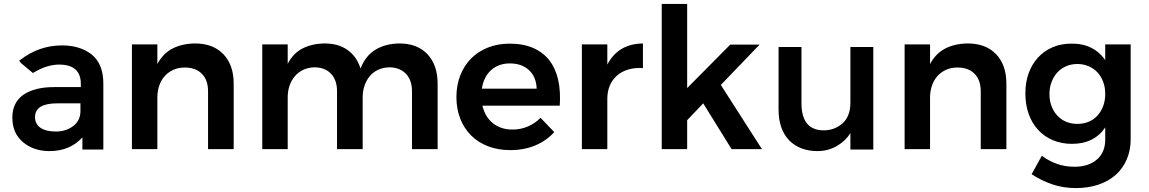

<svg xmlns="http://www.w3.org/2000/svg" viewBox="-20 -762 5869 981"><path d="M449 -483Q508 -435 508 -335V2H401V-60Q337 10 233 10Q152 10 97 -36Q43 -82 43 -161Q43 -239 101 -279Q159 -317 256 -317H393V-333Q393 -432 282 -432Q219 -432 150 -390L148 -389L87 -440L78 -452L81 -454Q178 -530 297 -530Q390 -530 449 -483ZM391 -234H273Q159 -234 159 -164Q159 -128 187 -109Q215 -90 266 -90Q317 -90 354 -118Q391 -146 391 -194Z M976 -540Q1069 -540 1121.5 -485Q1174 -430 1174 -334V0H1043V-296Q1043 -353 1011.5 -385Q980 -417 924 -417Q891 -417 865 -405Q839 -393 821 -372.5Q803 -352 793.5 -324Q784 -296 784 -263V0H654V-535H784V-435Q813 -489 861.5 -514Q910 -539 976 -540Z M2021 -540Q2112 -540 2164 -485Q2216 -430 2216 -334V0H2085V-296Q2085 -353 2053.5 -385.5Q2022 -418 1968 -418Q1936 -417 1911 -405Q1886 -393 1869 -372.5Q1852 -352 1842.5 -324.5Q1833 -297 1833 -264V0H1702V-296Q1702 -353 1671 -385.5Q1640 -418 1586 -418Q1554 -417 1529 -405Q1504 -393 1486.5 -372.5Q1469 -352 1459.5 -324.5Q1450 -297 1450 -264V0H1320V-535H1450V-436Q1478 -490 1526 -514.5Q1574 -539 1638 -540Q1709 -540 1756 -506.5Q1803 -473 1822 -412Q1848 -478 1899 -508.5Q1950 -539 2021 -540Z M2584 -539Q2654 -539 2705 -516.5Q2756 -494 2787.5 -453Q2819 -412 2832 -353.5Q2845 -295 2840 -222H2445Q2458 -165 2498.5 -132.5Q2539 -100 2598 -100Q2640 -100 2676.5 -115.5Q2713 -131 2742 -160L2812 -87Q2772 -43 2715 -19Q2658 5 2587 5Q2525 5 2474 -14.5Q2423 -34 2387 -70Q2351 -106 2331.5 -156Q2312 -206 2312 -266Q2312 -327 2332 -377.5Q2352 -428 2388 -464Q2424 -500 2474 -519.5Q2524 -539 2584 -539ZM2722 -309Q2720 -369 2683 -403.5Q2646 -438 2585 -438Q2527 -438 2489 -403.5Q2451 -369 2442 -309Z M3083 -432Q3138 -538 3265 -540V-414Q3223 -417 3189 -406.5Q3155 -396 3131.5 -375Q3108 -354 3095.5 -324Q3083 -294 3083 -258V0H2953V-535H3083V-432Z M3573 -234 3491 -148V0H3361V-742H3491V-312L3711 -534H3861L3663 -328L3873 0H3718Z M4325 -522H4442V2H4325V-82Q4300 -42 4259 -18Q4213 10 4157 10Q4068 10 4013 -44Q3958 -101 3958 -202V-522H4075V-235Q4075 -96 4189 -96Q4244 -96 4285 -132Q4325 -168 4325 -238Z M4924 -540Q5017 -540 5069.5 -485Q5122 -430 5122 -334V0H4991V-296Q4991 -353 4959.5 -385Q4928 -417 4872 -417Q4839 -417 4813 -405Q4787 -393 4769 -372.5Q4751 -352 4741.5 -324Q4732 -296 4732 -263V0H4602V-535H4732V-435Q4761 -489 4809.5 -514Q4858 -539 4924 -540Z M5757 -535V-51Q5757 6 5737 52.5Q5717 99 5680.5 131.5Q5644 164 5592 181.5Q5540 199 5477 199Q5412 199 5355.5 179.5Q5299 160 5251 128L5303 34Q5340 61 5381 75.5Q5422 90 5470 90Q5542 90 5584.5 53Q5627 16 5627 -48V-111Q5600 -70 5557 -48.5Q5514 -27 5457 -27Q5404 -27 5360 -45.5Q5316 -64 5284.5 -98Q5253 -132 5236 -179.5Q5219 -227 5219 -285Q5219 -342 5236 -388.5Q5253 -435 5284 -468.5Q5315 -502 5358 -520.5Q5401 -539 5453 -539Q5511 -540 5555 -518Q5599 -496 5627 -455V-535ZM5485 -129Q5516 -129 5542.5 -140Q5569 -151 5587.5 -171.5Q5606 -192 5616.5 -220Q5627 -248 5627 -282Q5627 -316 5616.5 -344Q5606 -372 5587.5 -392Q5569 -412 5542.5 -423.5Q5516 -435 5485 -435Q5453 -435 5427 -423.5Q5401 -412 5382.5 -392Q5364 -372 5353 -343.5Q5342 -315 5342 -282Q5342 -248 5352.5 -220Q5363 -192 5382 -171.5Q5401 -151 5427 -140Q5453 -129 5485 -129Z"/></svg>

Font: QuotatisMedium
Style: Regular
Weight: 500
Designer: Julieta Ulanovsky
Foundry: Quotatis-Medium
Version: Version 4.000;PS 004.000;hotconv 1.0.88;makeotf.lib2.5.64775